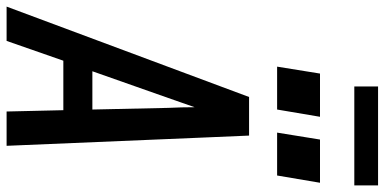

<svg xmlns="http://www.w3.org/2000/svg" viewBox="-329 -854 1166 582"><g transform="rotate(90 254.0 -563.0)"><path d="M-17 0 257 -735H374L380 -595L405 0H301L297 -172H147L87 0ZM179 -260H295L290 -490Q289 -510 288.5 -530Q288 -550 288 -570Q281 -550 274 -530Q267 -510 260 -490ZM495 -820H365L386 -950H517ZM295 -820H165L186 -950H317ZM525 -1054H225V-1126H525Z"/></g></svg>

Font: Iosevka SS04 Semibold Oblique
Style: Regular
Weight: 600
Italic angle: -9°
Monospace: yes
Designer: Belleve Invis
Foundry: Belleve Invis
Version: Version 19.0.0; ttfautohint (v1.8.4)